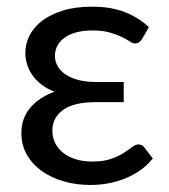

<svg xmlns="http://www.w3.org/2000/svg" viewBox="-20 -534 494 561"><path d="M426.5 -71Q410 -50.5 389 -36Q368 -21.5 344.2 -12Q320.5 -2.5 295 2Q269.5 6.5 244.5 6.5Q203 6.5 166.5 -4Q130 -14.5 102.2 -34.2Q74.5 -54 58.5 -82Q42.5 -110 42.5 -145Q42.5 -188.5 68.5 -219.2Q94.5 -250 139.5 -266Q116 -275 99.8 -288Q83.5 -301 73.5 -316Q63.5 -331 58.8 -347.2Q54 -363.5 54 -379Q54 -405.5 66.2 -430Q78.5 -454.5 103 -473.2Q127.5 -492 164 -503.2Q200.5 -514.5 249.5 -514.5Q305.5 -514.5 346.2 -498Q387 -481.5 415 -454.5L395 -420Q389.5 -412 385.2 -409.5Q381 -407 374.5 -407Q368 -407 359 -413Q350 -419 335.8 -426Q321.5 -433 300.8 -439Q280 -445 250.5 -445Q222.5 -445 202 -439.2Q181.5 -433.5 167.8 -423.2Q154 -413 147.2 -399.5Q140.5 -386 140.5 -371Q140.5 -354.5 148.5 -340.5Q156.5 -326.5 172 -316.2Q187.5 -306 209.5 -300.2Q231.5 -294.5 259.5 -294.5H341.5V-235.5H259.5Q195.5 -235.5 164.2 -212.8Q133 -190 133 -152.5Q133 -133 141 -116.5Q149 -100 164.2 -87.8Q179.5 -75.5 201 -68.8Q222.5 -62 249.5 -62Q282.5 -62 304.5 -69.8Q326.5 -77.5 341.2 -87Q356 -96.5 365.8 -104.2Q375.5 -112 384.5 -112Q395.5 -112 401.5 -103.5Z"/></svg>

Font: Lato
Style: Regular
Weight: 400
Designer: Lukasz Dziedzic with Adam Twardoch and Botio Nikoltchev
Foundry: tyPoland Lukasz Dziedzic
Version: Version 2.010; 2014-09-01; http://www.latofonts.com/; ttfaut